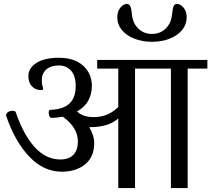

<svg xmlns="http://www.w3.org/2000/svg" viewBox="-20 -954 1072 974"><path d="M575 -866Q575 -896 590.5 -915Q606 -934 624 -934Q634 -934 640 -924Q646 -914 649 -883Q653 -837 681 -809.5Q709 -782 751 -782Q793 -782 821 -809.5Q849 -837 853 -883Q856 -914 861.5 -924Q867 -934 877 -934Q896 -934 911.5 -915Q927 -896 927 -866Q927 -830 904 -802Q881 -774 841 -758Q801 -742 751 -742Q701 -742 661 -758Q621 -774 598 -802Q575 -830 575 -866ZM580 -353Q530 -309 438 -309H433Q458 -265 458 -229Q458 -158 412 -120.5Q366 -83 293 -83Q202 -83 129.5 -158.5Q57 -234 12 -364Q11 -366 11 -369Q11 -379 21 -385.5Q31 -392 43 -392Q56 -392 59 -387Q99 -270 156 -207.5Q213 -145 286 -145Q329 -145 352 -168.5Q375 -192 375 -237Q375 -271 357 -301.5Q339 -332 299 -362Q265 -356 241 -356Q235 -356 231 -364Q227 -372 227 -382Q227 -397 236 -397Q300 -399 332 -428.5Q364 -458 364 -517Q364 -570 340 -596Q316 -622 279 -622Q238 -622 215 -601.5Q192 -581 192 -548Q192 -527 195.5 -517Q199 -507 199 -504Q199 -497 188 -497Q160 -497 142 -516Q124 -535 124 -568Q124 -609 165 -635Q206 -661 278 -661Q357 -661 401.5 -621Q446 -581 446 -518Q446 -476 427.5 -443Q409 -410 371 -389Q399 -360 455 -360Q491 -360 521.5 -372Q552 -384 580 -411V-606H473V-650H1032V-606H932V0H847V-606H665V0H580Z"/></svg>

Font: Kurale
Style: Regular
Weight: 400
Designer: Eduardo Rodriguez Tunni
Foundry: Eduardo Rodriguez Tunni
Version: Version 2.000